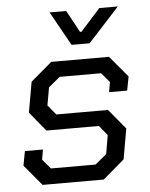

<svg xmlns="http://www.w3.org/2000/svg" viewBox="-51 -743 614 785"><g transform="rotate(-5 256.0 -350.0)"><path d="M21 -85 32 -144H106L99 -103L132 -64H315L362 -103L375 -180L342 -220H127L62 -299L84 -424L171 -498H408L481 -411L470 -354H396L403 -395L370 -434H200L153 -395L140 -322L173 -282H385L453 -200L431 -75L343 0H92ZM182 -700H250L299 -610H305L386 -700H462L334 -560H260Z"/></g></svg>

Font: Chakra Petch
Style: Italic
Weight: 400
Italic angle: -10°
Designer: Katatrad Aksorn Co.,Ltd.
Foundry: Cadson Demak Co.,Ltd.
Version: Version 1.000; ttfautohint (v1.6)